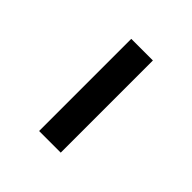

<svg xmlns="http://www.w3.org/2000/svg" viewBox="-91 -814 383 383"><g transform="rotate(45 100.5 -623.0)"><path d="M70 -493V-753H131V-493Z"/></g></svg>

Font: Zen Kaku Gothic Antique
Style: Regular
Weight: 400
Designer: Yoshimichi Ohira
Foundry: Positype
Version: Version 1.001